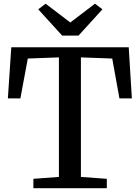

<svg xmlns="http://www.w3.org/2000/svg" viewBox="-20 -992 737 1012"><path d="M290.5 -59.5V-689.5L126.5 -683.5L87.5 -473.5H21.5L39.5 -743H658.5L675 -473.5H609.5L571.5 -683.5L406.5 -689.5V-59.5L543 -49.5V0H156V-49.5ZM307.5 -804.5 181.5 -943 220.5 -972.5 350.5 -873.5 480.5 -972.5 520 -943 394 -804.5Z"/></svg>

Font: Merriweather 24pt Medium
Style: Regular
Weight: 500
Designer: Eben Sorkin
Foundry: Eben Sorkin
Version: Version 2.100